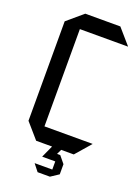

<svg xmlns="http://www.w3.org/2000/svg" viewBox="-160 -778 729 998"><g transform="rotate(20 204.5 -278.5)"><path d="M118 0 45 -84V-85H399V-84L326 0ZM45 -85V-634L132 -708H133V-85ZM133 -623V-708H326L399 -624V-623ZM224 67 234 27H261L293 66V67ZM176 67V66L206 0H256V1L224 67ZM181 151 151 113V112H248V151ZM248 151V67H293V122L249 151Z"/></g></svg>

Font: Foldit
Style: Regular
Weight: 400
Version: Version 1.003